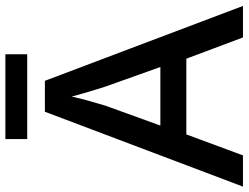

<svg xmlns="http://www.w3.org/2000/svg" viewBox="-122 -778 900 695"><g transform="rotate(-90 327.5 -430.0)"><path d="M540 0 463 -205H189L113 0H0L271 -717H383L654 0ZM362 -498Q359 -508 351.5 -531.5Q344 -555 337 -580Q330 -605 326 -620Q319 -588 309 -553Q299 -518 293 -498L221 -299H433ZM479 -860V-781H172V-860Z"/></g></svg>

Font: Noto Sans Myanmar UI Medium
Style: Regular
Weight: 500
Designer: Monotype Design Team
Foundry: Monotype Imaging Inc.
Version: Version 2.103; ttfautohint (v1.8.4.7-5d5b)